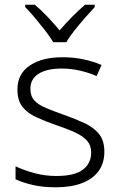

<svg xmlns="http://www.w3.org/2000/svg" viewBox="-20 -785 509 815"><path d="M423 -141Q423 -93 399 -59.5Q375 -26 329 -8Q283 10 217 10Q161 10 118.5 0Q76 -10 46 -24V-79Q82 -62 126.5 -50Q171 -38 218 -38Q297 -38 332 -65Q367 -92 367 -137Q367 -167 350.5 -186.5Q334 -206 301.5 -221.5Q269 -237 221 -253Q172 -270 134 -287.5Q96 -305 75 -332Q54 -359 54 -406Q54 -471 106 -506.5Q158 -542 245 -542Q293 -542 335 -533Q377 -524 411 -509L390 -462Q359 -476 320.5 -485Q282 -494 242 -494Q179 -494 144 -472Q109 -450 109 -408Q109 -377 126 -358.5Q143 -340 175.5 -326.5Q208 -313 253 -297Q301 -280 339.5 -262Q378 -244 400.5 -216Q423 -188 423 -141ZM206 -606Q193 -628 172 -655Q151 -682 128.5 -709Q106 -736 87 -755V-765H128Q155 -742 182.5 -713Q210 -684 233 -656Q257 -684 285.5 -713Q314 -742 341 -765H382V-755Q364 -736 340.5 -709Q317 -682 295.5 -655Q274 -628 262 -606Z"/></svg>

Font: Noto Sans Hebrew Light
Style: Regular
Weight: 300
Designer: Monotype Design Team
Foundry: Monotype Imaging Inc.
Version: Version 2.003